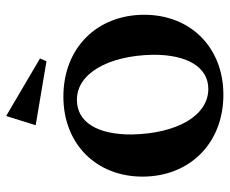

<svg xmlns="http://www.w3.org/2000/svg" viewBox="-81 -653 746 624"><g transform="rotate(-90 292.0 -341.0)"><path d="M296 12C450 12 556 -95 556 -245C556 -399 448 -508 290 -508C136 -508 30 -401 30 -251C30 -97 139 12 296 12ZM315 -37C228 -37 170 -139 167 -285C166 -397 207 -464 279 -464C364 -465 423 -364 426 -218C427 -106 386 -37 315 -37ZM405 -563 414 -584 227 -694 197 -598Z"/></g></svg>

Font: Sinistre
Style: Bold
Weight: 700
Designer: Jules Durand
Foundry: Collletttivo
Version: Version 69.420;Glyphs 3.2 (3217)